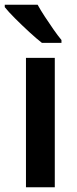

<svg xmlns="http://www.w3.org/2000/svg" viewBox="-36 -786 323 806"><path d="M194 0H73V-543H194ZM122 -766Q134 -744 152 -716.5Q170 -689 188.5 -662.5Q207 -636 222 -618V-606H140Q118 -623 87 -651.5Q56 -680 27.5 -708.5Q-1 -737 -16 -756V-766Z"/></svg>

Font: Noto Sans SemiCondensed SemiBold
Style: Regular
Weight: 600
Width: 4
Designer: Monotype Design Team
Foundry: Monotype Imaging Inc.
Version: Version 2.013; ttfautohint (v1.8.4.7-5d5b)